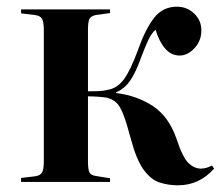

<svg xmlns="http://www.w3.org/2000/svg" viewBox="-20 -544 665 574"><path d="M512 10Q483 10 457 1.5Q431 -7 409.5 -36.5Q388 -66 372 -126Q359 -175 349 -201Q339 -227 327.5 -237.5Q316 -248 299 -252Q286 -254 271 -255Q256 -256 243 -256V-61Q243 -37 247.5 -28.5Q252 -20 266 -18L309 -11V0H43V-12L85 -17Q100 -19 105.5 -28Q111 -37 111 -63V-453Q111 -479 105.5 -488Q100 -497 85 -499L43 -504V-516H309V-505L266 -499Q252 -496 247.5 -487.5Q243 -479 243 -455V-271Q260 -271 274.5 -271.5Q289 -272 305 -276Q331 -281 350.5 -307Q370 -333 393 -396Q415 -458 441 -491Q467 -524 509 -524Q539 -524 560.5 -503.5Q582 -483 582 -453Q582 -422 561.5 -400Q541 -378 517 -378Q492 -378 474 -398.5Q456 -419 445 -455Q433 -445 423 -423.5Q413 -402 401 -370Q386 -328 369.5 -303.5Q353 -279 327 -268V-266Q390 -258 437 -227Q484 -196 507 -131Q526 -73 543.5 -56.5Q561 -40 580 -40Q589 -40 596 -42Q603 -44 614 -49L620 -40Q576 10 512 10Z"/></svg>

Font: Literata 72pt SemiBold
Style: Regular
Weight: 600
Designer: Latin by Veronika Burian and Jose Scaglione. Greek by Irene Vlachou. Cyrillic by Vera Evstafieva.
Foundry: TypeTogether
Version: Version 3.002